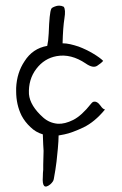

<svg xmlns="http://www.w3.org/2000/svg" viewBox="-20 -683 439 693"><path d="M134.6 -198C135.5 -169 136.4 -149.2 137.3 -138.6C137.3 -128 136.8 -111.3 136 -88.4V-70C135.1 -62.9 134.6 -54.6 134.6 -44.9C132 -10.6 140.8 -1.3 161 -17.2C169 -24.2 173.4 -30.8 174.2 -37C178.6 -60.7 181.9 -81.8 184.1 -100.3C186.3 -118.8 187.9 -134.2 188.8 -146.5C190.5 -165.9 191.4 -180.4 191.4 -190.1V-194C196.7 -194.9 203.7 -196.2 212.5 -198C230.1 -201.5 253 -209.9 281.2 -223.1C308.4 -236.3 334.4 -257.8 359 -287.8C353.8 -288.6 348.5 -293 343.2 -301C334.4 -313.3 325.6 -318.1 316.8 -315.5C314.2 -314.6 311.5 -312.4 308.9 -308.9C286 -279.8 264.4 -260.3 244.2 -250.1C224 -240 205.5 -235.4 188.8 -236.3C168.5 -238 150.9 -245.5 136 -258.7C104.3 -286.9 87.1 -315 84.5 -343.2C82.7 -378.4 91.5 -408.8 110.9 -434.3C130.2 -459.8 154.9 -475.2 184.8 -480.5C219.1 -486.6 253.9 -477.8 289.1 -454.1C306.7 -441.8 320.5 -438.9 330.7 -445.5C340.8 -452.1 348 -458 352.4 -463.3C344.5 -471.2 332.4 -480 316.1 -489.7C299.9 -499.4 282.5 -507.8 264 -514.8C253.4 -518.3 243.3 -521.2 233.6 -523.4C224 -525.6 214.7 -526.7 205.9 -526.7C206.8 -564.5 209 -594.4 212.5 -616.4C216 -637.6 215.2 -651.6 209.9 -658.7C204.6 -661.3 199.3 -662.6 194 -662.6C190.5 -662.6 187 -662.2 183.5 -661.3C172 -657.8 165.9 -654.3 165 -650.8C160.6 -642 157.5 -612.5 155.8 -562.3C154.9 -543.8 153.1 -528.9 150.5 -517.4C115.3 -511.3 88 -492.8 68.6 -462C50.2 -434.7 40 -402.6 38.3 -365.6V-353.8C38.3 -321.2 44.9 -291.7 58.1 -265.3C66 -250.4 76.6 -236.7 89.8 -224.4C102.1 -212.1 117 -203.3 134.6 -198Z"/></svg>

Font: Impossible
Style: Reguler
Weight: 400
Designer: Ahsan Design
Foundry: Designer
Version: Version 3.16.0